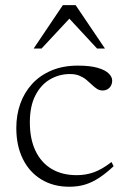

<svg xmlns="http://www.w3.org/2000/svg" viewBox="-20 -700 481 730"><path d="M276 -450.5Q323 -450.5 351.8 -442Q380.5 -433.5 393.5 -420.5Q406.5 -407.5 406.5 -394Q406.5 -383 402 -374.5Q397.5 -366 389.2 -361Q381 -356 370 -356Q358.5 -356 348.8 -362.2Q339 -368.5 329.5 -377.8Q320 -387 308.5 -396.5Q297 -406 282 -412.2Q267 -418.5 246 -418.5Q205 -418.5 170.2 -398.2Q135.5 -378 114.5 -337.2Q93.5 -296.5 93.5 -234.5Q93.5 -171.5 115 -126.5Q136.5 -81.5 176.2 -57.8Q216 -34 272 -34Q306.5 -34 337.5 -45.2Q368.5 -56.5 404 -84L412 -68Q383 -41 356.8 -23.8Q330.5 -6.5 303.2 1.8Q276 10 243.5 10Q182.5 10 137 -17.8Q91.5 -45.5 66.8 -95.8Q42 -146 42 -213.5Q42 -263 57.2 -305.8Q72.5 -348.5 102.2 -381Q132 -413.5 175.8 -432Q219.5 -450.5 276 -450.5ZM108 -515.5 219 -680.5H267.5L379 -515.5H349L234 -639.5H253.5L138 -515.5Z"/></svg>

Font: Newsreader 16pt 16pt Light
Style: Regular
Weight: 300
Version: Version 1.003